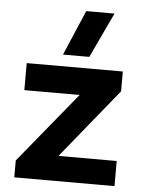

<svg xmlns="http://www.w3.org/2000/svg" viewBox="-52 -751 592 792"><g transform="rotate(5 244.5 -354.5)"><path d="M193 -522 273 -709H390L302 -522ZM37 0V-70L276 -362H47V-474H445V-392L211 -104H452V0Z"/></g></svg>

Font: Kanit Medium
Style: Regular
Weight: 500
Designer: Katatrad Team
Foundry: CadsonDemak
Version: Version 2.000; ttfautohint (v1.8.3)